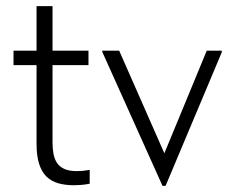

<svg xmlns="http://www.w3.org/2000/svg" viewBox="-20 -598 755 625"><path d="M24 -433H99V-578H151V-433H268V-386H151V-135Q151 -115 154 -98Q157 -81 165 -68.5Q173 -56 188.5 -48.5Q204 -41 230 -41Q240 -41 250.5 -42Q261 -43 272 -45V0Q257 3 244 4Q231 5 221 5Q192 5 169.5 -1.5Q147 -8 131.5 -23Q116 -38 107.5 -64Q99 -90 99 -129V-386H24Z M313 -429V-433H368L515 -99L653 -433H702V-428L519 7H509Z"/></svg>

Font: Tilda Sans Light
Style: Regular
Weight: 300
Designer: ParaType Ltd
Foundry: ParaType Ltd
Version: Version 1.009